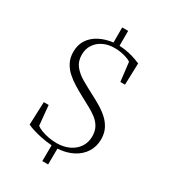

<svg xmlns="http://www.w3.org/2000/svg" viewBox="-233 -975 1079 1216"><g transform="rotate(30 307.0 -367.0)"><path d="M277.5 126 278.5 10Q237 7 199 -1Q161 -9 133 -18.2Q105 -27.5 92.5 -34L99 -202H134.5L148.5 -57.5Q162 -46.5 186.5 -37.2Q211 -28 240.2 -22.8Q269.5 -17.5 297 -17.5Q348 -17.5 387.8 -36Q427.5 -54.5 450.5 -88.2Q473.5 -122 473.5 -167.5Q473.5 -206.5 458 -234Q442.5 -261.5 416.2 -281.8Q390 -302 357.2 -319.5Q324.5 -337 290.5 -355.5Q257 -373.5 223.8 -393.8Q190.5 -414 162.8 -439Q135 -464 118.2 -496.8Q101.5 -529.5 101.5 -572.5Q101.5 -623.5 125.8 -660.5Q150 -697.5 193.2 -720.2Q236.5 -743 292.5 -750V-860H336V-751Q374.5 -749 405.5 -742Q436.5 -735 459 -726.8Q481.5 -718.5 494 -713L489 -555H455L438.5 -693.5Q420 -706.5 384.8 -715.2Q349.5 -724 315.5 -723.5Q270.5 -723.5 234.5 -706Q198.5 -688.5 177.8 -657Q157 -625.5 157 -583Q157 -535 182.8 -502.8Q208.5 -470.5 250.2 -446.2Q292 -422 339.5 -397.5Q375.5 -379 409.8 -358.5Q444 -338 471.5 -312.8Q499 -287.5 515.2 -255Q531.5 -222.5 531.5 -179.5Q531.5 -127 505.8 -85.8Q480 -44.5 432.8 -19.5Q385.5 5.5 321 10L320 126Z"/></g></svg>

Font: Merriweather 144pt Light
Style: Regular
Weight: 300
Version: Version 2.100